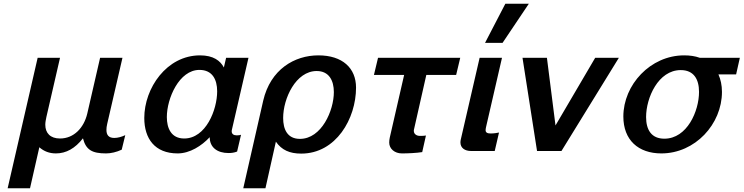

<svg xmlns="http://www.w3.org/2000/svg" viewBox="-20 -810 3989 1030"><path d="M21 200H141L191 -20C216 2 245 13 280 13C335 13 383 -14 425 -68C441 -6 474 13 549 13C575 13 605 6 633 -7L652 -85C633 -76 612 -70 593 -70C562 -70 551 -87 551 -113C551 -122 552 -133 555 -145L637 -500H517L448 -200C430 -124 376 -67 302 -67C250 -67 223 -96 223 -141C223 -154 226 -168 229 -183L302 -500H182Z M875 -182C875 -282 941 -435 1050 -435C1118 -435 1145 -385 1145 -320C1145 -222 1085 -67 968 -67C898 -67 875 -123 875 -182ZM754 -177C754 -67 810 13 933 13C999 13 1062 -28 1105 -74C1105 -19 1146 11 1206 11C1222 11 1237 9 1252 3L1273 -87C1268 -85 1260 -84 1253 -84H1248C1233 -84 1223 -92 1223 -105C1223 -107 1223 -111 1224 -114L1313 -500H1193L1181 -448C1162 -484 1125 -513 1053 -513C874 -513 754 -337 754 -177Z M1285 200H1404L1460 -50C1491 -5 1534 14 1596 14C1783 14 1890 -174 1890 -340C1890 -445 1817 -513 1688 -513C1560 -513 1431 -438 1392 -270ZM1499 -177C1499 -282 1567 -429 1679 -429C1745 -429 1771 -378 1771 -316C1771 -217 1705 -65 1589 -65C1521 -65 1499 -117 1499 -177Z M2427 -408 2449 -500H2008L1986 -408H2148L2071 -72C2069 -65 2068 -52 2068 -45C2068 -12 2097 13 2136 13C2167 13 2214 11 2245 6L2265 -83C2257 -82 2249 -81 2241 -81H2232C2216 -81 2200 -90 2200 -108C2200 -111 2200 -113 2201 -116L2267 -408Z M2817 -790H2691L2582 -580H2676ZM2452 -62C2451 -58 2450 -52 2450 -46C2450 -16 2474 0 2507 0H2634L2657 -99C2649 -97 2629 -94 2613 -94C2597 -94 2585 -97 2585 -112C2585 -117 2587 -127 2588 -131L2673 -500H2553Z M3300 -500H3173L2960 -137L2914 -500H2783L2861 0H2992Z M3324 -185C3324 -59 3404 13 3528 13C3709 13 3853 -144 3853 -317C3853 -353 3846 -384 3834 -411H3929L3949 -500H3734C3709 -509 3681 -513 3650 -513C3469 -513 3324 -355 3324 -185ZM3446 -182C3446 -285 3511 -434 3632 -434C3701 -434 3730 -386 3730 -317C3730 -214 3666 -66 3544 -66C3475 -66 3446 -113 3446 -182Z"/></svg>

Font: Perun SemiBold Italic
Style: Regular
Weight: 400
Italic angle: -12°
Foundry: Copyright (c) Stefan Peev, Context Ltd, 2016
Version: Version 1.026